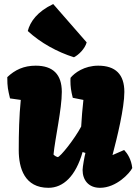

<svg xmlns="http://www.w3.org/2000/svg" viewBox="-20 -895 665 925"><path d="M70.3 -171.4C70.3 -84.5 98.6 9.8 213.4 9.8C284.7 9.8 344.7 -45.9 377.9 -162.6L391.6 -158.2C387.2 -143.1 377.9 -89.8 377.9 -76.2C377.9 -28.3 405.8 9.8 461.9 9.8C541.5 9.8 606 -62 617.2 -85.4C612.8 -127 593.8 -155.8 578.1 -172.4L522 -147.9C544.4 -232.4 579.1 -375 579.1 -452.1C579.1 -536.6 536.6 -578.6 453.1 -578.6C386.2 -578.6 338.9 -543.9 319.8 -520C319.8 -515.1 319.3 -510.7 319.3 -506.3C319.3 -478 322.3 -456.5 330.6 -423.8L381.8 -413.6C377 -371.1 373.5 -327.6 371.1 -285.2C337.9 -223.1 270 -138.7 258.3 -138.2C251 -140.1 243.7 -144 237.8 -150.4C245.6 -229.5 277.8 -369.1 277.8 -452.1C277.8 -536.6 235.4 -578.6 151.9 -578.6C94.7 -578.6 52.2 -558.6 15.1 -523.4C15.1 -474.6 18.6 -462.4 28.3 -420.9L80.1 -413.6C72.3 -335.9 70.3 -253.9 70.3 -171.4ZM336.4 -619.1C359.4 -630.9 389.6 -660.6 397.5 -690.9L236.3 -875.5C159.2 -838.9 125 -790 113.8 -745.6C175.3 -688.5 256.8 -644 336.4 -619.1Z"/></svg>

Font: Kavoon
Style: Regular
Weight: 400
Designer: Viktoriya Grabowska
Foundry: Viktoriya Grabowska
Version: Version 1.002